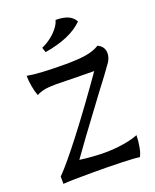

<svg xmlns="http://www.w3.org/2000/svg" viewBox="-137 -803 714 887"><g transform="rotate(-20 220.0 -359.5)"><path d="M166 -3Q60 -3 21 0V-36Q65 -80 150 -190.5Q235 -301 333 -441L250 -442Q182 -444 146 -444Q110 -444 88 -439.5Q66 -435 50 -426Q42 -447 37 -475Q32 -503 32 -527Q89 -516 221 -516Q282 -516 321 -522.5Q360 -529 387 -546Q419 -531 419 -498Q419 -476 405 -455Q378 -416 319 -339Q161 -127 128 -79Q193 -70 251 -70Q296 -70 341 -77Q386 -84 415 -96Q415 -71 409.5 -40Q404 -9 395 5Q374 1 307 -1Q240 -3 166 -3ZM144 -624Q181 -640 210 -668.5Q239 -697 246 -724Q283 -724 306 -714Q329 -704 341 -682Q280 -621 152 -600Z"/></g></svg>

Font: Mirza
Style: Regular
Weight: 400
Designer: Arabic design by Kourosh Beigpour, Latin design by Eduardo Tunni, engineering by Lasse Fister
Version: Version 1.000